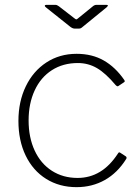

<svg xmlns="http://www.w3.org/2000/svg" viewBox="-20 -762 577 792"><path d="M492 -433Q497 -426 492 -423L468 -407Q467 -406 465 -406Q462 -406 457 -411Q416 -460 380 -481Q344 -502 301 -502Q240 -502 194 -472.5Q148 -443 123 -389Q98 -335 98 -265Q98 -195 123 -141Q148 -87 194 -57.5Q240 -28 300 -28Q401 -28 466 -128Q469 -133 471 -133.5Q473 -134 476 -132L499 -117Q504 -113 501 -107Q465 -49 412.5 -19.5Q360 10 296 10Q225 10 170.5 -24Q116 -58 86 -120Q56 -182 56 -263Q56 -343 86.5 -406Q117 -469 171.5 -504.5Q226 -540 296 -540Q360 -540 408 -512.5Q456 -485 492 -433ZM378 -742H419Q425 -742 425 -739Q425 -737 420 -732L322 -652Q321 -651 316.5 -647.5Q312 -644 306 -644H288Q279 -644 268 -653L169 -732Q164 -736 165 -739Q166 -742 171 -742H208Q212 -742 215.5 -740.5Q219 -739 223 -736L285 -688Q292 -682 295 -682Q297 -682 304 -688L363 -736Q370 -742 378 -742Z"/></svg>

Font: Libre Franklin Thin
Style: Regular
Weight: 250
Designer: Pablo Impallari, Rodrigo Fuenzalida
Foundry: Impallari Type
Version: Version 1.002; ttfautohint (v1.5)